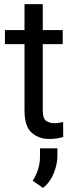

<svg xmlns="http://www.w3.org/2000/svg" viewBox="-20 -677 367 949"><path d="M292.5 0Q261.7 9.8 222.7 9.8Q172.4 9.8 136.7 -21Q101.1 -51.8 101.1 -131.3V-459H4.4V-528.3H101.1V-656.7H191.4V-528.3H290V-459H191.4V-130.9Q191.4 -90.3 209 -79.1Q226.6 -67.9 249.5 -67.9Q266.6 -67.9 292 -73.7ZM263.7 56.2V94.7Q263.7 133.3 246.3 177.7Q229 222.2 192.9 252L141.6 216.3Q177.7 160.2 177.7 95.7V56.2Z"/></svg>

Font: Roboto21382017
Style: Regular
Weight: 400
Designer: Christian Robertson
Foundry: Google
Version: Version 2.138; 2017